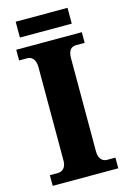

<svg xmlns="http://www.w3.org/2000/svg" viewBox="-128 -912 645 973"><g transform="rotate(-15 194.5 -426.0)"><path d="M57 -769H329V-852H57ZM23 0H367V-56H323C300 -56 280 -73 280 -111V-600C280 -643 297 -658 323 -658H367V-714H23V-658H66C87 -658 109 -643 109 -600V-109C109 -71 87 -56 66 -56H23Z"/></g></svg>

Font: Noto Serif Lao SemiCondensed ExtraBold
Style: Regular
Weight: 800
Width: 4
Designer: Monotype Design Team
Foundry: Monotype Imaging Inc.
Version: Version 2.003